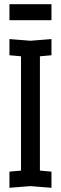

<svg xmlns="http://www.w3.org/2000/svg" viewBox="-20 -890 290 914"><path d="M25 4V-73L80 -78V-622L25 -627V-704L125 -696L225 -704V-627L170 -622V-78L225 -73V4L125 -4ZM25 -794V-870H225V-794Z"/></svg>

Font: Tektur Condensed
Style: Regular
Weight: 400
Width: 3
Designer: Adam Jagosz
Foundry: Adam Jagosz
Version: Version 1.005;gftools[0.9.30]